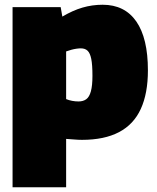

<svg xmlns="http://www.w3.org/2000/svg" viewBox="-20 -580 661 810"><path d="M33 210V-550H236L243 -510Q287 -536 328 -548Q369 -560 413 -560Q506 -560 555 -489.5Q604 -419 604 -283Q604 -186 574 -120.5Q544 -55 482 -22.5Q420 10 326 10Q311 10 293.5 8.5Q276 7 259 6V210ZM311 -152Q331 -152 344 -161.5Q357 -171 363.5 -195Q370 -219 370 -260Q370 -307 365 -331.5Q360 -356 349.5 -366Q339 -376 321 -376Q313 -376 302.5 -374.5Q292 -373 281 -370Q270 -367 259 -363V-162Q271 -157 284.5 -154.5Q298 -152 311 -152Z"/></svg>

Font: Georama ExtraCondensed Thin Black
Style: Regular
Weight: 900
Version: Version 1.001